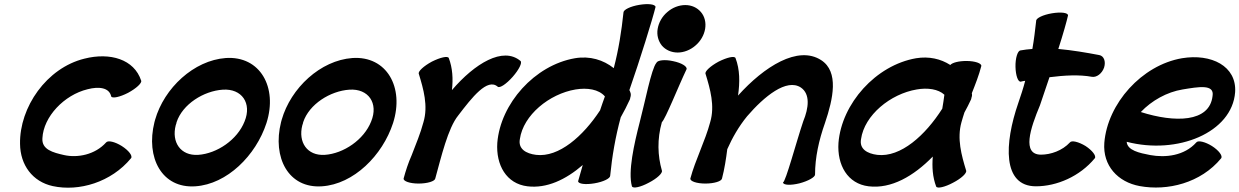

<svg xmlns="http://www.w3.org/2000/svg" viewBox="-20 -846 5874 910"><path d="M649 -464C616 -565 502 -599 380 -568C201 -524 72 -338 75 -164C76 -64 134 15 230 36C354 63 507 18 601 -96C610 -107 590 -133 557 -154C525 -174 492 -182 483 -171C430 -112 347 -97 284 -111C231 -123 177 -137 181 -191C186 -293 284 -396 395 -423C449 -437 498 -431 507 -389C512 -378 548 -386 587 -406C626 -427 654 -453 649 -464Z M712 -267C670 -99 747 48 906 37C1056 27 1193 -109 1243 -263C1297 -432 1213 -582 1050 -571C899 -560 758 -429 715 -278C714 -274 713 -270 712 -267ZM817 -267C845 -352 945 -415 1036 -421C1126 -427 1175 -357 1139 -270C1105 -184 1009 -118 919 -112C836 -107 792 -172 813 -253C815 -257 816 -262 817 -267Z M1312 -267C1270 -99 1347 48 1506 37C1656 27 1793 -109 1843 -263C1897 -432 1813 -582 1650 -571C1499 -560 1358 -429 1315 -278C1314 -274 1313 -270 1312 -267ZM1417 -267C1445 -352 1545 -415 1636 -421C1726 -427 1775 -357 1739 -270C1705 -184 1609 -118 1519 -112C1436 -107 1392 -172 1413 -253C1415 -257 1416 -262 1417 -267Z M2043 0C2071 -101 2103 -239 2152 -299C2217 -384 2290 -478 2339 -435C2349 -427 2380 -448 2410 -482C2440 -516 2456 -549 2447 -557C2364 -627 2230 -545 2122 -419C2128 -472 2125 -524 2107 -571C2102 -582 2067 -574 2027 -554C1988 -533 1960 -507 1965 -496C1987 -424 2010 -344 1987 -267C1973 -214 1951 -162 1931 -110C1915 -74 1903 -37 1893 0C1891 13 1923 24 1964 24C2006 24 2041 13 2043 0Z M2968 -407C2967 -411 2965 -415 2963 -419C3012 -559 3074 -759 3087 -813C3086 -826 3052 -830 3010 -823C2968 -816 2935 -800 2935 -787C2926 -700 2912 -611 2889 -523C2840 -562 2776 -582 2705 -570C2514 -537 2352 -355 2337 -169C2330 -64 2380 25 2480 37C2571 48 2661 6 2742 -64C2732 -30 2724 -2 2720 13C2721 26 2755 30 2797 23C2839 16 2872 0 2872 -13C2881 -105 2897 -198 2922 -290C2938 -318 2952 -346 2965 -374C2966 -377 2967 -379 2967 -382C2970 -391 2971 -400 2968 -407ZM2521 -112C2473 -118 2435 -140 2444 -187C2460 -300 2583 -401 2708 -422C2763 -431 2818 -423 2847 -389C2839 -368 2832 -346 2824 -323C2744 -201 2629 -99 2521 -112Z M3322 -709C3327 -739 3320 -768 3302 -789C3284 -810 3258 -822 3228 -822C3198 -822 3167 -810 3143 -789C3118 -768 3102 -739 3097 -709C3092 -680 3100 -651 3117 -630C3135 -609 3162 -597 3192 -597C3221 -597 3252 -609 3276 -630C3301 -651 3317 -680 3322 -709ZM3091 -548C3067 -520 3037 -361 3012 -267C2985 -162 2956 -33 2975 37C2980 49 3016 41 3055 20C3094 0 3122 -26 3117 -38C3097 -108 3094 -186 3117 -267C3134 -282 3194 -434 3234 -518C3238 -531 3210 -548 3171 -556C3132 -565 3096 -561 3091 -548Z M3324 -496C3346 -424 3369 -344 3346 -267C3322 -177 3276 -89 3252 0C3250 13 3282 24 3323 24C3365 24 3400 13 3402 0C3414 -46 3421 -92 3427 -139C3451 -193 3481 -246 3521 -295C3602 -389 3708 -476 3776 -431C3821 -400 3813 -334 3787 -271C3754 -173 3704 15 3691 19C3693 32 3728 33 3769 23C3811 12 3844 -7 3843 -19C3843 -99 3861 -181 3890 -263C3929 -378 3957 -506 3872 -561C3762 -632 3602 -531 3478 -393C3487 -456 3487 -516 3466 -571C3461 -582 3426 -574 3386 -554C3347 -533 3319 -507 3324 -496Z M4559 -38C4537 -110 4515 -189 4537 -267C4541 -282 4546 -297 4551 -313C4562 -333 4573 -354 4582 -374C4583 -377 4584 -379 4584 -382C4587 -390 4588 -397 4586 -404C4603 -447 4620 -490 4631 -533C4633 -546 4601 -557 4560 -557C4524 -557 4493 -549 4484 -538C4439 -567 4383 -580 4322 -570C4131 -537 3969 -355 3954 -169C3947 -64 3997 25 4097 37C4204 50 4310 -11 4401 -104C4397 -55 4400 -7 4417 38C4422 49 4458 41 4497 20C4536 0 4564 -26 4559 -38ZM4138 -112C4090 -118 4052 -140 4061 -187C4077 -300 4200 -401 4325 -422C4376 -431 4427 -424 4456 -397C4453 -375 4450 -353 4446 -331C4366 -205 4249 -99 4138 -112Z M4818 -459C4825 -461 4832 -462 4839 -463C4830 -428 4818 -392 4806 -357C4740 -166 4730 37 4890 37C4989 37 5098 -10 5169 -96C5177 -107 5157 -133 5125 -154C5092 -174 5059 -182 5051 -171C5015 -132 4960 -113 4914 -113C4822 -113 4863 -237 4909 -347C4923 -387 4938 -433 4954 -480C5025 -489 5095 -493 5155 -482C5177 -478 5203 -497 5213 -526C5222 -555 5212 -581 5190 -585C5127 -597 5062 -608 4996 -614C5019 -685 5036 -746 5042 -773C5042 -786 5008 -790 4966 -783C4924 -776 4890 -760 4891 -747C4886 -703 4881 -659 4873 -614C4854 -613 4835 -610 4816 -607C4803 -605 4792 -570 4793 -529C4794 -488 4805 -457 4818 -459Z M5768 -96C5776 -107 5757 -133 5724 -154C5692 -174 5658 -182 5650 -171C5593 -107 5503 -98 5432 -111C5380 -121 5323 -133 5320 -174C5561 -111 5820 -218 5834 -409C5842 -533 5721 -593 5582 -570C5391 -537 5229 -355 5214 -169C5206 -61 5278 17 5382 36C5513 60 5671 22 5768 -96ZM5585 -422C5659 -434 5737 -449 5727 -391C5713 -265 5547 -264 5387 -315C5438 -369 5511 -410 5585 -422Z"/></svg>

Font: Nupuram Black Oblique
Style: Regular
Weight: 900
Designer: Santhosh Thottingal (santhosh.thottingal@gmail.com)
Foundry: SMC
Version: Version 1.000